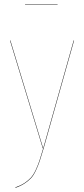

<svg xmlns="http://www.w3.org/2000/svg" viewBox="-20 -711 403 920"><path d="M255.9 -690.9V-689H100.1V-690.9ZM27.8 -517.1H29.8L187 0H185.1ZM333 -517.1H335L189 0Q177.7 39.1 170.4 60.5Q163.1 82 152.1 105.7Q141.1 129.4 128.7 142.6Q116.2 155.8 97.9 168Q79.6 180.2 54.2 189L53.2 187Q78.6 178.2 96.7 166.3Q114.7 154.3 127.2 141.1Q139.6 127.9 150.4 105Q161.1 82 168.5 60.3Q175.8 38.6 187 0Z"/></svg>

Font: Fira Sans Compressed Two
Style: Regular
Weight: 100
Width: 1
Designer: Carrois Corporate & Edenspiekermann AG
Foundry: Carrois Corporate GbR & Edenspiekermann AG
Version: Version 4.203;PS 004.203;hotconv 1.0.88;makeotf.lib2.5.64775